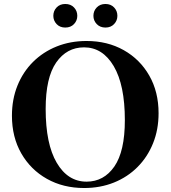

<svg xmlns="http://www.w3.org/2000/svg" viewBox="-20 -933 858 965"><path d="M415 -727Q520 -727 601.8 -681Q683.5 -635 730.2 -553.2Q777 -471.5 777 -364Q777 -281.5 749.2 -212.8Q721.5 -144 671.2 -93.5Q621 -43 552.5 -15.5Q484 12 403 12Q298 12 216 -34Q134 -80 87 -162Q40 -244 40 -351.5Q40 -434 67.8 -502.8Q95.5 -571.5 146 -621.8Q196.5 -672 265 -699.5Q333.5 -727 415 -727ZM415 -20Q502 -20 554.8 -96.2Q607.5 -172.5 607.5 -329.5Q607.5 -505.5 551.8 -600.2Q496 -695 402.5 -695Q315.5 -695 262.5 -619Q209.5 -543 209.5 -385.5Q209.5 -209.5 265.2 -114.8Q321 -20 415 -20ZM308 -794.5Q281 -794.5 264.5 -812Q248 -829.5 248 -853.5Q248 -878 264.5 -895.5Q281 -913 308 -913Q335.5 -913 352 -895.5Q368.5 -878 368.5 -853.5Q368.5 -829.5 352 -812Q335.5 -794.5 308 -794.5ZM510 -794.5Q483 -794.5 466.2 -812Q449.5 -829.5 449.5 -853.5Q449.5 -878 466.2 -895.5Q483 -913 510 -913Q537 -913 553.5 -895.5Q570 -878 570 -853.5Q570 -829.5 553.5 -812Q537 -794.5 510 -794.5Z"/></svg>

Font: Newsreader Display SemiBold
Style: Regular
Weight: 600
Designer: Hugues Gentile
Foundry: Production Type
Version: Version 1.001